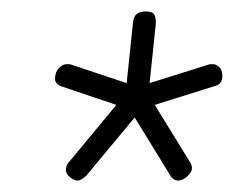

<svg xmlns="http://www.w3.org/2000/svg" viewBox="-20 -729 413 335"><path d="M115 -414Q109 -414 102 -420Q95 -426 95 -432Q95 -435 96 -439Q97 -443 101 -447L183 -546L88 -578Q82 -580 79 -583.5Q76 -587 76 -591Q76 -603 82.5 -610Q89 -617 96 -617Q98 -617 100.5 -617Q103 -617 105 -616L201 -584L212 -689Q213 -700 218.5 -704.5Q224 -709 234 -709Q245 -709 248.5 -704.5Q252 -700 252 -689L241 -584L343 -616Q345 -617 347.5 -617Q350 -617 352 -617Q357 -617 362.5 -612Q368 -607 368 -596Q368 -589 364.5 -584.5Q361 -580 352 -578L250 -546L311 -447Q313 -444 314 -441Q315 -438 315 -436Q315 -429 307 -421.5Q299 -414 291 -414Q287 -414 283 -416.5Q279 -419 277 -423L215 -524L131 -423Q127 -419 123 -416.5Q119 -414 115 -414Z"/></svg>

Font: Asap Thin
Style: Italic
Weight: 250
Italic angle: -6°
Designer: Pablo Cosgaya
Foundry: Omnibus-Type
Version: Version 3.001